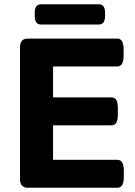

<svg xmlns="http://www.w3.org/2000/svg" viewBox="-20 -881 632 901"><path d="M111 0Q74 0 74 -40V-660Q74 -700 111 -700H530Q560 -700 560 -650V-619Q560 -569 530 -569H229V-424H504Q533 -424 533 -374V-343Q533 -293 504 -293H229V-131H531Q561 -131 561 -81V-50Q561 0 531 0ZM172 -766Q143 -766 143 -806V-821Q143 -861 172 -861H444Q473 -861 473 -821V-806Q473 -766 444 -766Z"/></svg>

Font: Asap Semi Expanded
Style: Bold
Weight: 700
Width: 6
Designer: Pablo Cosgaya
Foundry: Omnibus-Type
Version: Version 3.001; ttfautohint (v1.8.4.7-5d5b)